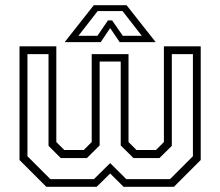

<svg xmlns="http://www.w3.org/2000/svg" viewBox="-20 -718 846 738"><path d="M55 -540H196.5V-172L227 -141.5H302L332.5 -172V-510H474V-172L504.5 -141.5H579.5L610 -172V-540H751.5V-103L648.5 0H455L403.5 -51L351.5 0H158L55 -103ZM85.5 -510V-117.5L173.5 -29.5H341L403.5 -91L465.5 -29.5H633.5L721.5 -117.5V-510H640.5V-157.5L593 -110.5H493L444 -159V-481.5H363V-159L314 -110.5H213.5L166.5 -157.5V-510ZM340.5 -698H466.5L578.5 -556H440L403.5 -610L367 -556H228.5ZM355.5 -675.5 281.5 -580.5H354.5L395 -639.5H411L452 -580.5H525L451 -675.5Z"/></svg>

Font: Tourney Thin Light
Style: Regular
Weight: 300
Version: Version 1.015